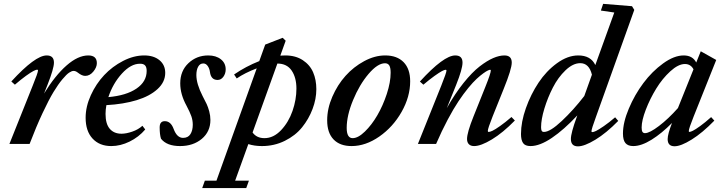

<svg xmlns="http://www.w3.org/2000/svg" viewBox="-20 -745 3750 994"><path d="M28.8 0 149.4 -301.8Q176.8 -369.1 176.8 -380.4Q176.8 -384.3 171.9 -384.3Q166.5 -384.3 153.1 -377.4Q139.6 -370.6 114 -352.1Q88.4 -333.5 57.1 -306.6L38.6 -323.2Q162.1 -458 221.7 -458Q259.3 -458 259.3 -420.9Q259.3 -390.6 226.1 -306.2L208 -260.7Q265.6 -354.5 324.7 -406.2Q383.8 -458 437 -458Q481.4 -458 481.4 -418Q481.4 -396.5 463.1 -374.3Q444.8 -352.1 420.9 -352.1Q404.3 -352.1 383.3 -368.7Q372.1 -377.9 360.8 -377.9Q351.6 -377.9 338.1 -369.1Q324.7 -360.4 303 -334.5Q281.2 -308.6 257.1 -268.8Q232.9 -229 200.2 -159.2Q167.5 -89.4 133.3 0Z M556.2 11.2Q495.1 11.2 459.2 -27.6Q423.3 -66.4 423.3 -135.3Q423.3 -192.9 450.2 -252Q477.1 -311 519.3 -356Q561.5 -400.9 616.9 -429.4Q672.4 -458 726.6 -458Q775.9 -458 805.7 -433.3Q835.4 -408.7 835.4 -367.7Q835.4 -320.3 795.4 -283.7Q755.4 -247.1 687.3 -226.3Q619.1 -205.6 530.8 -200.7Q526.4 -177.2 526.4 -155.3Q526.4 -103.5 548.3 -78.1Q570.3 -52.7 608.9 -52.7Q633.3 -52.7 664.6 -63.5Q695.8 -74.2 717.3 -93.8L731.9 -74.7Q698.2 -35.2 650.9 -12Q603.5 11.2 556.2 11.2ZM704.6 -415Q658.2 -415.5 611.3 -364.3Q564.5 -313 541 -242.2Q633.8 -250.5 686.5 -286.4Q739.3 -322.3 739.3 -377.9Q739.3 -397.9 730.7 -406.7Q722.2 -415.5 704.6 -415Z M912.1 11.2Q843.3 11.2 813.5 -26.9Q806.6 -48.3 806.6 -85.4Q806.6 -117.7 833 -117.7Q864.3 -117.7 878.9 -77.6Q896 -31.2 927.7 -31.2Q953.6 -31.2 965.8 -50.5Q978 -69.8 978 -99.1Q978 -122.1 970.5 -143.6Q962.9 -165 945.8 -197.3Q913.1 -256.8 913.1 -313.5Q913.1 -377.9 955.6 -418Q998 -458 1058.1 -458Q1098.1 -458 1123.3 -438.2Q1148.4 -418.5 1148.4 -385.7Q1148.4 -364.3 1136.5 -347.7Q1124.5 -331.1 1106.4 -331.1Q1072.3 -331.1 1066.9 -372.1Q1064.5 -390.6 1055.2 -403.6Q1045.9 -416.5 1032.7 -416.5Q1015.1 -416.5 1005.9 -399.7Q996.6 -382.8 996.6 -356.4Q996.6 -311 1028.8 -248Q1043 -221.2 1050 -206.1Q1057.1 -190.9 1063.2 -168.5Q1069.3 -146 1069.3 -124Q1069.3 -63.5 1024.7 -26.1Q980 11.2 912.1 11.2Z M1335.9 11.2Q1297.4 11.2 1265.6 1L1197.3 190.4H1268.6L1254.9 228.5H1026.9L1040.5 190.4H1100.6L1309.1 -391.1Q1247.6 -367.7 1205.6 -338.9L1191.9 -359.4Q1252 -400.9 1322.3 -428.7L1353 -514.2L1443.4 -549.3L1459 -534.2L1431.2 -457Q1448.7 -458 1457 -458Q1510.3 -458 1547.4 -433.6Q1584.5 -409.2 1601.1 -370.6Q1617.7 -332 1617.7 -283.2Q1617.7 -232.4 1598.1 -180.7Q1578.6 -128.9 1543.9 -85.9Q1509.3 -43 1454.6 -15.9Q1399.9 11.2 1335.9 11.2ZM1416 -416 1287.6 -59.1Q1308.6 -29.8 1349.1 -29.8Q1396 -29.8 1435.1 -71Q1474.1 -112.3 1494.4 -170.7Q1514.6 -229 1514.6 -286.1Q1514.6 -343.3 1490 -379.6Q1465.3 -416 1416 -416Z M1800.3 11.2Q1739.7 11.2 1706.8 -23.2Q1673.8 -57.6 1673.8 -122.1Q1673.8 -182.6 1700.4 -244.1Q1727.1 -305.7 1768.8 -352.3Q1810.5 -398.9 1865.5 -428.5Q1920.4 -458 1974.1 -458Q2035.6 -458 2069.6 -423.1Q2103.5 -388.2 2103.5 -324.2Q2103.5 -244.1 2059.1 -165.8Q2014.6 -87.4 1943.8 -38.1Q1873 11.2 1800.3 11.2ZM1805.7 -29.8Q1834 -29.8 1869.1 -64Q1904.3 -98.1 1933.3 -147.9Q1962.4 -197.8 1982.4 -258.5Q2002.4 -319.3 2002.4 -368.7Q2002.4 -394.5 1995.4 -406Q1988.3 -417.5 1973.1 -417.5Q1935.1 -417.5 1887.9 -362.1Q1840.8 -306.6 1807.9 -226.8Q1774.9 -147 1774.9 -83Q1774.9 -29.8 1805.7 -29.8Z M2143.6 0 2264.6 -301.8Q2291.5 -369.1 2291.5 -379.9Q2291.5 -383.8 2286.6 -383.8Q2281.2 -383.8 2268.1 -377Q2254.9 -370.1 2229 -351.6Q2203.1 -333 2171.9 -306.6L2153.8 -322.8Q2277.3 -458 2336.9 -458Q2374.5 -458 2374.5 -420.9Q2374.5 -388.2 2341.8 -306.2L2293 -185.1Q2335.4 -260.3 2379.9 -315.7Q2424.3 -371.1 2462.9 -400.9Q2501.5 -430.7 2533.2 -444.3Q2564.9 -458 2591.3 -458Q2629.4 -458 2629.4 -420.9Q2629.4 -387.7 2587.4 -284.2L2530.3 -142.1Q2505.4 -79.6 2505.4 -66.9Q2505.4 -62 2510.3 -62Q2516.6 -62 2529.8 -68.1Q2543 -74.2 2569.3 -92.8Q2595.7 -111.3 2627.9 -139.2L2645.5 -121.1Q2583.5 -57.6 2526.6 -23.2Q2469.7 11.2 2434.6 11.2Q2417 11.2 2407.5 1.7Q2397.9 -7.8 2397.9 -25.4Q2397.9 -58.6 2431.6 -142.6L2493.2 -296.4Q2521 -365.7 2521 -380.4Q2521 -383.8 2517.1 -383.8Q2514.2 -383.8 2505.9 -380.1Q2497.6 -376.5 2481.9 -365.2Q2466.3 -354 2447.8 -336.9Q2429.2 -319.8 2404.3 -289.6Q2379.4 -259.3 2353.8 -220.9Q2328.1 -182.6 2297.6 -125.2Q2267.1 -67.9 2237.8 0Z M2726.6 11.2Q2698.7 11.2 2688 -4.4Q2677.2 -20 2677.2 -51.3Q2677.2 -113.3 2702.6 -185.1Q2728 -256.8 2768.1 -317.1Q2808.1 -377.4 2863.5 -417.7Q2918.9 -458 2973.6 -458Q3038.6 -458 3062 -408.2L3160.2 -680.2L3090.8 -690.4L3102.5 -725.1L3252 -712.9L3263.7 -693.8L3065.4 -140.1Q3042 -76.7 3042 -64.9Q3042 -61 3046.9 -61Q3052.7 -61 3065.7 -67.1Q3078.6 -73.2 3105.7 -91.8Q3132.8 -110.4 3164.6 -137.7L3180.7 -119.1Q3119.1 -56.2 3062.3 -21.7Q3005.4 12.7 2972.2 12.7Q2935.5 12.7 2935.5 -25.4Q2935.5 -56.2 2966.3 -140.6L2968.8 -147.5Q2899.4 -73.2 2836.9 -31Q2774.4 11.2 2726.6 11.2ZM2781.2 -86.4Q2781.2 -74.2 2784.2 -68.1Q2787.1 -62 2796.4 -62Q2828.1 -62 2888.4 -118.7Q2948.7 -175.3 3004.9 -248L3044.4 -358.4Q3029.8 -418 2983.9 -418Q2946.3 -418 2907.7 -381.1Q2869.1 -344.2 2842.3 -291.7Q2815.4 -239.3 2798.3 -182.9Q2781.2 -126.5 2781.2 -86.4Z M3258.3 11.2Q3231 11.2 3218 -4.2Q3205.1 -19.5 3205.1 -53.7Q3205.1 -110.8 3235.4 -182.6Q3265.6 -254.4 3310.8 -314.9Q3356 -375.5 3413.1 -416.7Q3470.2 -458 3519.5 -458Q3565.4 -458 3584.5 -421.4L3607.9 -479.5L3688 -434.6L3570.8 -141.1Q3545.9 -79.1 3545.9 -66.4Q3545.9 -62 3548.8 -62Q3554.7 -62 3567.1 -68.1Q3579.6 -74.2 3605 -92.5Q3630.4 -110.8 3661.6 -138.7L3678.2 -120.6Q3616.7 -57.1 3560.8 -22.5Q3504.9 12.2 3472.2 12.2Q3436.5 12.2 3436.5 -24.9Q3436.5 -50.3 3459 -108.4Q3406.2 -54.7 3353.3 -21.7Q3300.3 11.2 3258.3 11.2ZM3301.8 -85Q3301.8 -69.3 3305.9 -62.5Q3310.1 -55.7 3319.3 -55.7Q3342.8 -55.7 3391.6 -92.8Q3440.4 -129.9 3489.7 -185.5L3570.3 -386.2Q3555.7 -413.6 3525.9 -413.6Q3491.7 -413.6 3450.4 -376Q3409.2 -338.4 3377.2 -286.1Q3345.2 -233.9 3323.5 -177.5Q3301.8 -121.1 3301.8 -85Z"/></svg>

Font: Elstob 8pt SemiBold
Style: Italic
Weight: 600
Italic angle: -20°
Designer: Peter S. Baker
Version: Version 1.015